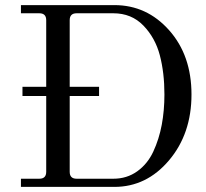

<svg xmlns="http://www.w3.org/2000/svg" viewBox="-20 -732 808 752"><path d="M62 0V-32H134Q161 -32 161 -59V-356H68V-392H161V-653Q161 -680 134 -680H62V-712H428Q555 -712 642.5 -613.5Q730 -515 730 -362Q730 -208 642 -104Q554 0 428 0ZM624 -362Q624 -447 606 -515.5Q588 -584 541.5 -632Q495 -680 424 -680H280Q253 -680 253 -653V-392H368V-356H253V-59Q253 -32 280 -32H424Q477 -32 517.5 -61Q558 -90 580.5 -138.5Q603 -187 613.5 -243Q624 -299 624 -362Z"/></svg>

Font: Old Standard TT
Style: Regular
Weight: 400
Designer: Alexey Kryukov <alexios@thessalonica.org.ru>
Version: Version 2.2